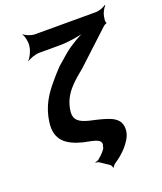

<svg xmlns="http://www.w3.org/2000/svg" viewBox="-167 -844 975 1152"><g transform="rotate(-20 321.0 -268.0)"><path d="M576 -711H187C163 -711 128 -725 117 -737L115 -735C125 -722 134 -685 131 -661L129 -648C126 -624 107 -587 93 -574L94 -572C109 -584 148 -598 172 -598H302C360 -598 441 -611 483 -626L480 -629C438 -615 370 -575 327 -539L259 -480C234 -454 212 -429 193 -406C143 -347 100 -282 87 -187C71 -71 139 -28 236 -3L281 6C316 14 347 22 343 51C342 55 338 62 338 65H343C343 62 343 53 342 57C341 66 335 77 325 89C314 102 302 114 285 127C280 131 270 133 265 134L264 138C269 137 280 139 285 142L342 180C347 184 354 196 353 201H358C359 196 368 184 377 179C405 161 431 138 452 115C472 92 497 59 502 24C514 -63 442 -82 361 -102L313 -113C256 -128 221 -147 229 -208C243 -310 313 -364 382 -421L592 -616C595 -619 608 -627 611 -626L613 -630C610 -631 608 -644 609 -648L612 -670C615 -690 631 -720 642 -730L639 -733C628 -723 596 -711 576 -711Z"/></g></svg>

Font: Asimov
Style: EdgeWideIt
Weight: 500
Designer: Google
Version: Version 2.000980: 2014